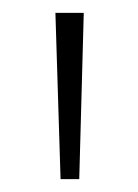

<svg xmlns="http://www.w3.org/2000/svg" viewBox="-20 -734 214 298"><path d="M110 -714H66L74 -456H103Z"/></svg>

Font: Noto Sans Myanmar UI Condensed ExtraLight
Style: Regular
Weight: 200
Width: 3
Designer: Monotype Design Team
Foundry: Monotype Imaging Inc.
Version: Version 2.103